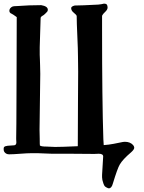

<svg xmlns="http://www.w3.org/2000/svg" viewBox="-20 -683 784 1044"><path d="M367 -639Q367 -648 386 -653Q419 -653 514 -658Q534 -660 544 -663Q544 -663 549 -663Q565 -663 565 -642Q565 -631 553 -619.5Q541 -608 539 -604Q538 -602 536.5 -600Q535 -598 535 -597V-526Q535 -135 542 74L544 106Q572 104 598 99L648 89Q652 88 659 88Q688 88 704 106Q710 114 710 120Q710 130 693 145Q647 184 631 212Q619 232 594 314Q587 341 572 341Q569 341 567 340Q555 335 550.5 330.5Q546 326 542 314Q535 294 535 281V268Q541 178 541 168Q541 153 517 153Q513 153 504.5 153.5Q496 154 493 154Q449 153 367 153H264Q250 153 224 151.5Q198 150 186 150H150Q130 150 90.5 153Q51 156 33 156H29Q17 156 8.5 148.5Q0 141 0 130V124Q0 115 10 112Q20 109 36.5 108.5Q53 108 58 107Q69 105 69 91Q69 90 68.5 84Q68 78 68 73V68Q69 47 69 -12Q69 -48 69.5 -129Q70 -210 70 -249Q71 -349 71 -590Q49 -606 44 -608Q30 -613 31 -626Q32 -639 47 -647Q53 -650 72 -650Q137 -655 204 -655Q240 -649 240 -630Q240 -624 237 -620Q234 -616 229 -611.5Q224 -607 222 -605Q220 -602 211.5 -597.5Q203 -593 201 -587Q201 -564 198.5 -508Q196 -452 196 -426V-385Q196 -371 197 -360.5Q198 -350 198 -326Q199 -312 199 -281Q199 -232 197 -129Q195 -26 195 23Q195 55 196 70Q196 106 197 108Q203 114 233 114Q265 116 280 116Q315 116 403 112Q403 -54 404 -125Q404 -152 404.5 -209.5Q405 -267 405 -292Q405 -309 404.5 -337.5Q404 -366 404 -377Q404 -412 400.5 -487Q397 -562 397 -596Q396 -602 381 -614Q367 -625 367 -639Z"/></svg>

Font: Fedorovsk Unicode
Style: Medium
Weight: 500
Designer: Aleksandr Andreev and Nikita Simmons
Version: Version 3.2